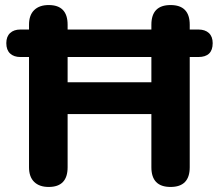

<svg xmlns="http://www.w3.org/2000/svg" viewBox="-20 -733 868 761"><path d="M248 -407H580V-507H248ZM173 8Q136 8 115.5 -12Q95 -32 95 -70V-507H61Q35 -507 20 -521Q5 -535 5 -562Q5 -588 20 -602Q35 -616 61 -616H95V-635Q95 -673 115.5 -693Q136 -713 173 -713Q248 -713 248 -635V-616H580V-635Q580 -713 656 -713Q732 -713 732 -635V-616H766Q793 -616 808 -602Q823 -588 823 -562Q823 -507 766 -507H732V-70Q732 8 656 8Q580 8 580 -70V-281H248V-70Q248 8 173 8Z"/></svg>

Font: Chiron GoRound TC
Style: Bold
Weight: 700
Designer: Ryoko NISHIZUKA 西塚涼子 (kana, bopomofo & ideographs); Paul D. Hunt (Latin, Greek & Cyrillic); Sandoll Communications 산돌커뮤니
Foundry: Adobe
Version: Version 1.000;hotconv 1.1.1;makeotfexe 2.6.0